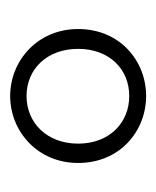

<svg xmlns="http://www.w3.org/2000/svg" viewBox="16 -806 314 387"><g transform="rotate(-90 173.5 -612.0)"><path d="M174 -509C120 -509 78 -549 78 -612C78 -675 120 -716 174 -716C228 -716 269 -675 269 -612C269 -549 228 -509 174 -509ZM174 -475C245 -475 309 -528 309 -612C309 -694 245 -749 174 -749C103 -749 39 -694 39 -612C39 -528 103 -475 174 -475Z"/></g></svg>

Font: Source Han Serif CN Medium
Style: Regular
Weight: 500
Designer: Ryoko NISHIZUKA 西塚涼子 (kana & ideographs); Frank Grießhammer (Latin, Greek & Cyrillic); Wenlong ZHANG 张文龙 (bopomofo); San
Foundry: Adobe
Version: Version 2.002;hotconv 1.1.0;makeotfexe 2.6.0